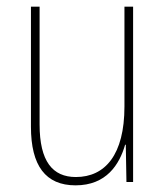

<svg xmlns="http://www.w3.org/2000/svg" viewBox="-20 -547 498 577"><path d="M380 -527H354V-227C354 -82 296 -15 208 -15C138 -15 99 -62 99 -173V-527H73V-166C73 -49 117 10 207 10C300 10 339 -53 356 -112H358L360 0H380Z"/></svg>

Font: Noto Sans Gurmukhi Condensed Thin
Style: Regular
Weight: 100
Width: 3
Designer: Jelle Bosma - Monotype Design Team
Foundry: Monotype Imaging Inc.
Version: Version 2.004